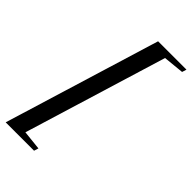

<svg xmlns="http://www.w3.org/2000/svg" viewBox="-283 -793 974 974"><g transform="rotate(45 204.0 -306.0)"><path d="M-25.5 112.5 230.5 -725H434L426.5 -701L315.5 -690L81 77.5L185.5 88.5L178 112.5Z"/></g></svg>

Font: Newsreader 60pt
Style: Bold Italic
Weight: 700
Italic angle: -17°
Designer: Hugues Gentile
Foundry: Production Type
Version: Version 1.003